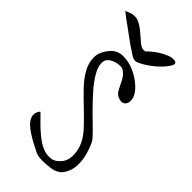

<svg xmlns="http://www.w3.org/2000/svg" viewBox="-227 -751 816 816"><g transform="rotate(45 181.0 -343.0)"><path d="M171.9 4.9Q163.1 0 147.9 -7.3Q132.8 -14.6 116.2 -24.4Q99.6 -34.2 84.5 -45.4Q69.3 -56.6 59.6 -69.8Q49.8 -83 48.8 -97.7Q47.9 -112.3 59.6 -127.9Q61.5 -129.9 72.8 -117.7Q84 -105.5 101.6 -88.4Q119.1 -71.3 141.6 -53.2Q164.1 -35.2 187.5 -25.9Q210.9 -16.6 234.4 -20Q257.8 -23.4 277.3 -48.8Q285.2 -59.6 288.6 -73.7Q292 -87.9 291 -102.5Q290 -117.2 286.6 -131.3Q283.2 -145.5 277.3 -157.2Q264.6 -184.6 237.8 -212.9Q210.9 -241.2 180.2 -270.5Q149.4 -299.8 120.1 -330.1Q90.8 -360.4 74.2 -391.6Q57.6 -422.9 58.1 -454.6Q58.6 -486.3 86.9 -519.5Q109.4 -544.9 143.1 -544.9Q176.8 -544.9 209.5 -530.3Q242.2 -515.6 267.1 -492.7Q292 -469.7 297.9 -448.2Q300.8 -439.5 299.8 -429.2Q298.8 -418.9 293.9 -412.1Q289.1 -405.3 279.8 -402.8Q270.5 -400.4 255.9 -406.2Q239.3 -412.1 230 -431.6Q220.7 -451.2 210.4 -470.2Q200.2 -489.3 184.1 -500.5Q168 -511.7 136.7 -502Q101.6 -490.2 98.6 -466.3Q95.7 -442.4 112.8 -411.6Q129.9 -380.9 159.7 -347.2Q189.5 -313.5 220.2 -283.2Q251 -252.9 275.4 -229Q299.8 -205.1 305.7 -194.3Q317.4 -171.9 326.7 -138.2Q335.9 -104.5 333 -72.3Q330.1 -40 311.5 -16.1Q293 7.8 249 10.7Q243.2 11.7 232.9 12.2Q222.7 12.7 211.9 12.7Q201.2 12.7 189.9 10.7Q178.7 8.8 171.9 4.9ZM37.1 -696.3Q64.5 -704.1 85.9 -692.4Q107.4 -680.7 125.5 -664.6Q143.6 -648.4 160.2 -634.8Q176.8 -621.1 195.3 -625Q200.2 -630.9 213.4 -642.1Q226.6 -653.3 243.7 -664.1Q260.7 -674.8 278.8 -681.6Q296.9 -688.5 311.5 -685.5Q327.1 -681.6 317.9 -664.6Q308.6 -647.5 288.1 -627Q267.6 -606.4 241.2 -588.9Q214.8 -571.3 197.3 -566.4H187.5Q173.8 -570.3 165 -577.1Q156.2 -584 147.5 -588.9Q143.6 -590.8 131.8 -599.1Q120.1 -607.4 105.5 -618.2Q90.8 -628.9 74.2 -641.1Q57.6 -653.3 43.9 -663.1Q30.3 -672.9 22 -679.7Q13.7 -686.5 13.7 -686.5Q16.6 -688.5 25.9 -691.9Q35.2 -695.3 37.1 -696.3Z"/></g></svg>

Font: Give You Glory
Style: Regular
Weight: 400
Designer: Kimberly Geswein
Foundry: Kimberly Geswein
Version: Version 1.002